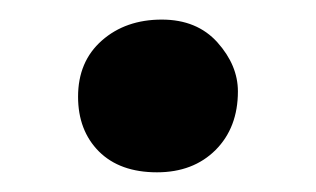

<svg xmlns="http://www.w3.org/2000/svg" viewBox="-20 -358 324 197"><path d="M141.1 -181.2Q103 -181.2 81.5 -202.6Q60.1 -224.1 60.1 -258.8Q60.1 -294.9 84.5 -316.4Q108.9 -337.9 146 -337.9Q182.1 -337.9 203.1 -314.5Q224.1 -291 224.1 -264.2Q224.1 -227.1 201.2 -204.1Q178.2 -181.2 141.1 -181.2Z"/></svg>

Font: Ekush
Style: Regular
Weight: 400
Designer: Jayed Ahsan Saad & S M Khalid Hossain
Foundry: Codepotro
Version: Codepotro Ekush; Version 0.600